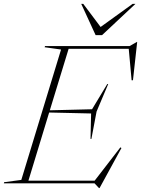

<svg xmlns="http://www.w3.org/2000/svg" viewBox="-63 -955 734 1000"><path d="M452.5 24.5 429.5 0H-43L-41.5 -6L48 -18L255 -697L169.5 -709L171.5 -715H612L649.5 -736.5H651.5L629.5 -537H622.5L607.5 -701H294.5L196.5 -380.5L416.5 -386L495.5 -517H500.5L440 -374L413 -231.5H408.5L411.5 -364L193 -369L85 -14H430L564 -187.5L569.5 -184L455.5 24.5ZM642.5 -935 468.5 -772H435L360 -935H370.5L461 -814.5L628 -935Z"/></svg>

Font: Newsreader Display ExtraLight
Style: Italic
Weight: 275
Italic angle: -17°
Designer: Hugues Gentile
Foundry: Production Type
Version: Version 1.002